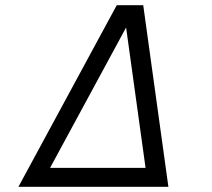

<svg xmlns="http://www.w3.org/2000/svg" viewBox="-20 -720 818 740"><path d="M532 -700 629 0H51L430 -700ZM466 -614 173 -73H541Z"/></svg>

Font: MedMera Sans
Style: Italic
Weight: 400
Italic angle: -11°
Designer: Kasper Nordkvist
Foundry: UNCUT.wtf
Version: Version 1.300